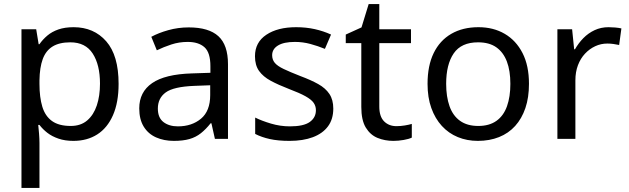

<svg xmlns="http://www.w3.org/2000/svg" viewBox="-20 -679 3074 939"><path d="M340 -546Q439 -546 499.5 -477Q560 -408 560 -269Q560 -178 532.5 -115.5Q505 -53 455.5 -21.5Q406 10 339 10Q298 10 266 -1Q234 -12 211.5 -29.5Q189 -47 173 -68H167Q169 -51 171 -25Q173 1 173 20V240H85V-536H157L169 -463H173Q189 -486 211.5 -505Q234 -524 265.5 -535Q297 -546 340 -546ZM324 -472Q270 -472 237 -451.5Q204 -431 189 -390Q174 -349 173 -286V-269Q173 -203 187 -157Q201 -111 234.5 -87Q268 -63 326 -63Q375 -63 406.5 -90Q438 -117 453.5 -163.5Q469 -210 469 -270Q469 -362 433.5 -417Q398 -472 324 -472Z M903 -545Q1001 -545 1048 -502Q1095 -459 1095 -365V0H1031L1014 -76H1010Q987 -47 962.5 -27.5Q938 -8 906.5 1Q875 10 830 10Q782 10 743.5 -7Q705 -24 683 -59.5Q661 -95 661 -149Q661 -229 724 -272.5Q787 -316 918 -320L1009 -323V-355Q1009 -422 980 -448Q951 -474 898 -474Q856 -474 818 -461.5Q780 -449 747 -433L720 -499Q755 -518 803 -531.5Q851 -545 903 -545ZM929 -259Q829 -255 790.5 -227Q752 -199 752 -148Q752 -103 779.5 -82Q807 -61 850 -61Q918 -61 963 -98.5Q1008 -136 1008 -214V-262Z M1610 -148Q1610 -96 1584 -61Q1558 -26 1510 -8Q1462 10 1396 10Q1340 10 1299.5 1Q1259 -8 1228 -24V-104Q1260 -88 1305.5 -74.5Q1351 -61 1398 -61Q1465 -61 1495 -82.5Q1525 -104 1525 -140Q1525 -160 1514 -176Q1503 -192 1474.5 -208Q1446 -224 1393 -244Q1341 -264 1304 -284Q1267 -304 1247 -332Q1227 -360 1227 -404Q1227 -472 1282.5 -509Q1338 -546 1428 -546Q1477 -546 1519.5 -536.5Q1562 -527 1599 -510L1569 -440Q1535 -454 1498 -464Q1461 -474 1422 -474Q1368 -474 1339.5 -456.5Q1311 -439 1311 -409Q1311 -387 1324 -371.5Q1337 -356 1367.5 -341.5Q1398 -327 1449 -307Q1500 -288 1536 -268Q1572 -248 1591 -219.5Q1610 -191 1610 -148Z M1919 -62Q1939 -62 1960 -65.5Q1981 -69 1994 -73V-6Q1980 1 1954 5.5Q1928 10 1904 10Q1862 10 1826.5 -4.5Q1791 -19 1769 -55Q1747 -91 1747 -156V-468H1671V-510L1748 -545L1783 -659H1835V-536H1990V-468H1835V-158Q1835 -109 1858.5 -85.5Q1882 -62 1919 -62Z M2567 -269Q2567 -202 2549.5 -150.5Q2532 -99 2499.5 -63Q2467 -27 2420.5 -8.5Q2374 10 2317 10Q2264 10 2219 -8.5Q2174 -27 2141 -63Q2108 -99 2089.5 -150.5Q2071 -202 2071 -269Q2071 -358 2101 -419.5Q2131 -481 2187 -513.5Q2243 -546 2320 -546Q2393 -546 2448.5 -513.5Q2504 -481 2535.5 -419.5Q2567 -358 2567 -269ZM2162 -269Q2162 -206 2178.5 -159.5Q2195 -113 2230 -88Q2265 -63 2319 -63Q2373 -63 2408 -88Q2443 -113 2459.5 -159.5Q2476 -206 2476 -269Q2476 -333 2459 -378Q2442 -423 2407.5 -447.5Q2373 -472 2318 -472Q2236 -472 2199 -418Q2162 -364 2162 -269Z M2956 -546Q2971 -546 2988.5 -544.5Q3006 -543 3019 -540L3008 -459Q2995 -462 2979.5 -464Q2964 -466 2950 -466Q2919 -466 2891 -453Q2863 -440 2841 -416.5Q2819 -393 2806.5 -360Q2794 -327 2794 -286V0H2706V-536H2778L2788 -438H2792Q2809 -468 2833 -492.5Q2857 -517 2888 -531.5Q2919 -546 2956 -546Z"/></svg>

Font: binaryv115
Style: Book
Weight: 400
Designer: Jelle Bosma - Monotype Design Team
Foundry: Monotype Imaging Inc.
Version: Version 2.003